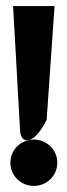

<svg xmlns="http://www.w3.org/2000/svg" viewBox="-20 -610 221 630"><path d="M91 0C133 0 168 -33 168 -76C168 -119 133 -152 91 -152C49 -152 14 -119 14 -76C14 -33 49 0 91 0ZM46 -179C47 -168 52 -148 71 -150C103 -153 131 -213 131 -213L133 -216L159 -590H23Z"/></svg>

Font: Charger Pro
Style: Blk
Weight: 900
Designer: Jasper
Foundry: Cannot Into Space Fonts
Version: Version 1.09